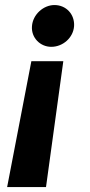

<svg xmlns="http://www.w3.org/2000/svg" viewBox="-20 -573 365 777"><path d="M8.9 183.9H166.2L236.2 -325.3H106.9ZM109.4 -467.3C105.5 -421.2 142 -383.5 187.5 -383.5C234.7 -383.5 276.6 -420.5 279.8 -467.3C282.7 -514.6 248.2 -552.6 200.3 -552.6C155.9 -552.6 112.9 -514.6 109.4 -467.3Z"/></svg>

Font: Margiela Sans
Style: Bold Italic
Weight: 700
Italic angle: -9.39999°
Designer: Stefan Endress, Andreas Faust
Version: Version 1.100;FEAKit 1.0